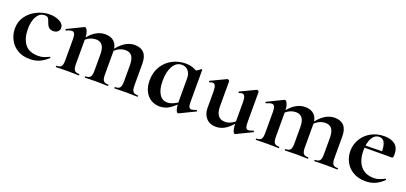

<svg xmlns="http://www.w3.org/2000/svg" viewBox="6 -992 3380 1599"><g transform="rotate(20 1696.0 -192.5)"><path d="M32 -186Q32 -249 67 -296.5Q102 -344 156.5 -369.5Q211 -395 268 -395Q316 -395 354.5 -375Q393 -355 393 -320Q393 -301 378.5 -287.5Q364 -274 338 -274Q314 -274 300 -286.5Q286 -299 277 -325Q268 -353 259.5 -363.5Q251 -374 229 -374Q186 -374 160.5 -331.5Q135 -289 135 -219Q135 -136 172 -86.5Q209 -37 290 -37Q317 -37 336.5 -43Q356 -49 386 -63H387Q390 -63 392.5 -60Q395 -57 393 -55Q356 -21 319 -4.5Q282 12 234 12Q168 12 122.5 -16.5Q77 -45 54.5 -90.5Q32 -136 32 -186Z M983 -12Q1014 -12 1025.5 -26.5Q1037 -41 1037 -81V-225Q1037 -279 1018.5 -305Q1000 -331 962 -331Q931 -331 902 -316Q873 -301 855 -275L850 -287Q926 -398 1019 -398Q1073 -398 1101.5 -367Q1130 -336 1130 -273V-81Q1130 -41 1141.5 -26.5Q1153 -12 1184 -12Q1188 -12 1188 -6Q1188 0 1184 0Q1158 0 1143 -1L1083 -2L1025 -1Q1009 0 983 0Q980 0 980 -6Q980 -12 983 -12ZM721 -12Q752 -12 763.5 -26.5Q775 -41 775 -81V-225Q775 -279 756.5 -305Q738 -331 700 -331Q669 -331 640 -316Q611 -301 593 -275L588 -287Q664 -398 757 -398Q810 -398 839 -368.5Q868 -339 868 -284V-81Q868 -41 879.5 -26.5Q891 -12 922 -12Q926 -12 926 -6Q926 0 922 0Q896 0 881 -1L821 -2L763 -1Q747 0 721 0Q718 0 718 -6Q718 -12 721 -12ZM464 -12Q495 -12 506 -26.5Q517 -41 517 -81V-269Q517 -300 509.5 -314.5Q502 -329 486 -329Q469 -329 438 -315H436Q433 -315 431.5 -320Q430 -325 432 -326L571 -394Q577 -396 578 -396Q590 -396 600.5 -370.5Q611 -345 611 -303V-81Q611 -41 622.5 -26.5Q634 -12 665 -12Q668 -12 668 -6Q668 0 665 0Q639 0 624 -1L564 -2L505 -1Q490 0 464 0Q461 0 461 -6Q461 -12 464 -12Z M1234 -164Q1234 -235 1267 -288.5Q1300 -342 1354 -370Q1408 -398 1470 -398Q1543 -398 1595 -352L1522 -288Q1522 -327 1500.5 -352Q1479 -377 1444 -377Q1394 -377 1365.5 -327Q1337 -277 1337 -198Q1337 -123 1362.5 -81.5Q1388 -40 1435 -40Q1482 -40 1539 -84L1547 -77Q1505 -34 1468.5 -10.5Q1432 13 1384 13Q1343 13 1308.5 -7.5Q1274 -28 1254 -68Q1234 -108 1234 -164ZM1522 -82V-359Q1555 -367 1572.5 -374.5Q1590 -382 1606 -398Q1607 -399 1609 -399Q1611 -399 1613.5 -397.5Q1616 -396 1616 -394V-109Q1616 -79 1622.5 -66.5Q1629 -54 1644 -54Q1657 -54 1685 -65H1687Q1690 -65 1692.5 -60Q1695 -55 1692 -54L1554 13Q1552 14 1549 14Q1538 14 1530 -12Q1522 -38 1522 -82Z M1766 -113V-260Q1766 -325 1735 -325Q1724 -325 1710 -318H1709Q1705 -318 1703 -323.5Q1701 -329 1704 -330L1838 -394L1843 -395Q1848 -395 1853.5 -390.5Q1859 -386 1859 -382V-161Q1859 -53 1942 -53Q1970 -53 1999.5 -69Q2029 -85 2046 -111L2052 -99Q2016 -47 1974 -17.5Q1932 12 1884 12Q1829 12 1797.5 -22.5Q1766 -57 1766 -113ZM2148 -54Q2162 -54 2189 -65H2191Q2194 -65 2196.5 -60Q2199 -55 2196 -54L2058 13Q2056 14 2053 14Q2042 14 2034.5 -12Q2027 -38 2027 -82V-260Q2027 -325 1996 -325Q1985 -325 1970 -318H1969Q1966 -318 1964 -323.5Q1962 -329 1965 -330L2099 -394Q2101 -395 2104 -395Q2109 -395 2114.5 -390.5Q2120 -386 2120 -382V-116Q2120 -82 2126.5 -68Q2133 -54 2148 -54Z M2755 -12Q2786 -12 2797.5 -26.5Q2809 -41 2809 -81V-225Q2809 -279 2790.5 -305Q2772 -331 2734 -331Q2703 -331 2674 -316Q2645 -301 2627 -275L2622 -287Q2698 -398 2791 -398Q2845 -398 2873.5 -367Q2902 -336 2902 -273V-81Q2902 -41 2913.5 -26.5Q2925 -12 2956 -12Q2960 -12 2960 -6Q2960 0 2956 0Q2930 0 2915 -1L2855 -2L2797 -1Q2781 0 2755 0Q2752 0 2752 -6Q2752 -12 2755 -12ZM2493 -12Q2524 -12 2535.5 -26.5Q2547 -41 2547 -81V-225Q2547 -279 2528.5 -305Q2510 -331 2472 -331Q2441 -331 2412 -316Q2383 -301 2365 -275L2360 -287Q2436 -398 2529 -398Q2582 -398 2611 -368.5Q2640 -339 2640 -284V-81Q2640 -41 2651.5 -26.5Q2663 -12 2694 -12Q2698 -12 2698 -6Q2698 0 2694 0Q2668 0 2653 -1L2593 -2L2535 -1Q2519 0 2493 0Q2490 0 2490 -6Q2490 -12 2493 -12ZM2236 -12Q2267 -12 2278 -26.5Q2289 -41 2289 -81V-269Q2289 -300 2281.5 -314.5Q2274 -329 2258 -329Q2241 -329 2210 -315H2208Q2205 -315 2203.5 -320Q2202 -325 2204 -326L2343 -394Q2349 -396 2350 -396Q2362 -396 2372.5 -370.5Q2383 -345 2383 -303V-81Q2383 -41 2394.5 -26.5Q2406 -12 2437 -12Q2440 -12 2440 -6Q2440 0 2437 0Q2411 0 2396 -1L2336 -2L2277 -1Q2262 0 2236 0Q2233 0 2233 -6Q2233 -12 2236 -12Z M3006 -182Q3006 -240 3035 -289Q3064 -338 3115.5 -366.5Q3167 -395 3232 -395Q3294 -395 3328 -367Q3362 -339 3362 -280Q3362 -249 3351 -249H3255Q3257 -310 3243 -342.5Q3229 -375 3194 -375Q3154 -375 3130.5 -334Q3107 -293 3107 -225Q3107 -137 3147.5 -87Q3188 -37 3264 -37Q3291 -37 3310 -43.5Q3329 -50 3360 -65L3362 -66Q3364 -66 3366.5 -62Q3369 -58 3367 -56Q3330 -20 3292 -4Q3254 12 3209 12Q3146 12 3100 -14.5Q3054 -41 3030 -85.5Q3006 -130 3006 -182ZM3071 -267 3290 -271V-249L3072 -248Z"/></g></svg>

Font: Cormorant Infant
Style: Bold
Weight: 700
Designer: Christian Thalmann (Catharsis Fonts)
Foundry: Catharsis Fonts
Version: Version 4.000